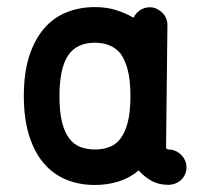

<svg xmlns="http://www.w3.org/2000/svg" viewBox="-20 -527 599 547"><path d="M250.5 -506.8Q282.2 -506.8 308.3 -499Q334.5 -491.2 360.4 -476.6Q367.2 -490.2 379.6 -498.3Q392.1 -506.3 406.7 -506.3Q417 -506.3 426 -502.2Q435.1 -498 442.1 -491.2Q449.2 -484.4 453.1 -475.1Q457 -465.8 457 -455.6L453.1 -107.9Q453.1 -103 456.1 -102.1Q459 -101.1 460 -101.1H460.4Q471.2 -101.1 480.2 -96.9Q489.3 -92.8 496.3 -85.7Q503.4 -78.6 507.3 -69.6Q511.2 -60.5 511.2 -50.3Q511.2 -39.6 507.1 -30.3Q502.9 -21 495.8 -14.4Q488.8 -7.8 479.5 -4.2Q470.2 -0.5 460 -0.5H459Q432.1 -0.5 411.9 -11.7Q391.6 -22.9 375 -41.5Q350.6 -20.5 318.8 -10.3Q287.1 0 250.5 0Q203.6 0 166 -16.4Q128.4 -32.7 102.3 -64.7Q76.2 -96.7 62 -144Q47.9 -191.4 47.9 -253.4Q47.9 -319.3 63.2 -366.9Q78.6 -414.6 105.5 -445.8Q132.3 -477.1 169.7 -491.9Q207 -506.8 250.5 -506.8ZM323.7 -374Q311.5 -389.2 293.2 -397.2Q274.9 -405.3 250.5 -405.3Q197.8 -405.3 173.6 -368.4Q149.4 -331.5 149.4 -253.4Q149.4 -208.5 156.7 -179.2Q164.1 -149.9 177.2 -132.6Q190.4 -115.2 209.2 -108.2Q228 -101.1 250.5 -101.1Q272.9 -101.1 291.7 -108.2Q310.5 -115.2 323.7 -132.8Q336.9 -150.4 344.2 -179.4Q351.6 -208.5 351.6 -253.4Q351.6 -298.8 344 -327.6Q336.4 -356.4 323.7 -374Z"/></svg>

Font: TGL 0-17
Style: Regular
Weight: 400
Designer: Peter Wiegel
Foundry: Peter Wiegel
Version: Version 1.003 2010